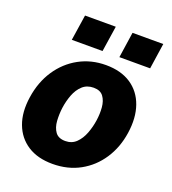

<svg xmlns="http://www.w3.org/2000/svg" viewBox="-133 -817 830 927"><g transform="rotate(20 282.0 -353.5)"><path d="M241.5 10Q165 10 113.5 -23.2Q62 -56.5 39.8 -116Q17.5 -175.5 29.5 -255.5Q41.5 -336.5 82.2 -397.8Q123 -459 185 -493Q247 -527 322.5 -527Q400 -527 451.5 -492.8Q503 -458.5 524.5 -397.2Q546 -336 534 -255.5Q522.5 -178 483 -118Q443.5 -58 381.8 -24Q320 10 241.5 10ZM262 -115Q295.5 -115 317.8 -136.8Q340 -158.5 352.8 -192.2Q365.5 -226 370.5 -261Q375.5 -295.5 372.8 -328.2Q370 -361 354.2 -382.5Q338.5 -404 304 -404Q269.5 -404 247 -383.2Q224.5 -362.5 212 -329.8Q199.5 -297 194.5 -261Q190 -227 192.2 -193.2Q194.5 -159.5 210.5 -137.2Q226.5 -115 262 -115ZM369.5 -585 389 -717H547L527.5 -585ZM125 -585 145 -717H303L283 -585Z"/></g></svg>

Font: Public Sans ExtraBold
Style: Italic
Weight: 800
Italic angle: -8°
Designer: The Public Sans project authors (U.S. Web Design System). Libre Franklin designed by Pablo Impallari and Rodrigo Fuenzal
Version: Version 1.007; ttfautohint (v1.8.1) -l 8 -r 50 -G 200 -x 14 